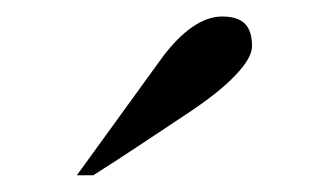

<svg xmlns="http://www.w3.org/2000/svg" viewBox="-20 -732 399 228"><path d="M279.3 -677.2Q279.3 -663.6 260.5 -643.6Q241.7 -623.5 206.1 -599.6Q178.2 -581.1 148.4 -561.3Q118.7 -541.5 90.8 -523.9H71.3L173.3 -664.6Q190.4 -687.5 208.5 -700Q226.6 -712.4 243.7 -712.4Q262.2 -712.4 270.8 -703.9Q279.3 -695.3 279.3 -677.2Z"/></svg>

Font: HM XNiloofar
Style: Regular
Weight: 400
Designer: Hossein Movahhedian
Version: Version 2.8, 2015